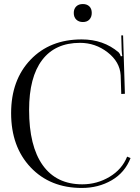

<svg xmlns="http://www.w3.org/2000/svg" viewBox="-20 -922 692 950"><path d="M390 -902Q410 -902 422 -890.5Q434 -879 434 -858Q434 -838 422.5 -825.5Q411 -813 390 -813Q370 -813 357.5 -825Q345 -837 345 -858Q345 -878 357 -890Q369 -902 390 -902ZM35 -362Q35 -526 131 -626.5Q227 -727 384 -727Q492 -727 567 -663Q574 -656 578 -643L585 -645Q583 -655 582 -674L580 -747H589L598 -458L580 -457L577 -550Q573 -616 512.5 -663Q452 -710 376 -710Q253 -710 188.5 -625Q124 -540 124 -378Q124 -199 191.5 -104.5Q259 -10 387 -10Q460 -10 522 -47Q584 -84 609 -147L626 -140Q598 -68 532.5 -30Q467 8 385 8Q228 8 131.5 -94Q35 -196 35 -362Z"/></svg>

Font: FoglihtenNo06
Style: Regular
Weight: 500
Designer: gluk (gluksza@wp.pl)
Foundry: gluk (gluksza@wp.pl)
Version: Version 0.76